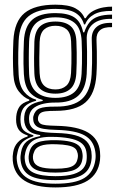

<svg xmlns="http://www.w3.org/2000/svg" viewBox="-20 -629 508 834"><path d="M220.9 185.2Q133.2 185.2 86.8 155.9Q40.5 126.7 35.4 68.6Q34.6 58.6 35.1 49.7Q35.7 40.8 37.3 32.1Q41.2 6.9 57.3 -10.6Q73.3 -28.2 100.1 -36.2V-40.9Q77.7 -47.5 65.6 -60.5Q53.4 -73.6 50.5 -97.1Q49.9 -102.9 49.9 -109.6Q49.9 -116.4 50.5 -123.3Q52.8 -147.8 64.2 -165Q75.6 -182.3 107.2 -191.7V-196.4Q82.7 -205.2 61.8 -231.8Q40.9 -258.3 38.2 -304.4Q37.2 -322.6 36.7 -340.5Q36.2 -358.4 36.2 -376.6Q36.2 -394.8 36.7 -413.6Q37.2 -432.5 38.1 -452.5Q42.4 -536.2 86.7 -572.4Q131 -608.7 220.8 -608.7Q277.8 -608.7 307 -593.2Q336.2 -577.7 347.5 -549.9H352.2Q364.4 -571 385.6 -582Q406.9 -593 429.2 -596.8Q451.5 -600.7 466.7 -600V-581.5Q417 -582.3 388.8 -566.6Q360.6 -551 349.8 -522.9H344.9Q335.8 -555.7 307.8 -573Q279.8 -590.4 220.8 -590.4Q143.2 -590.4 103.9 -558.3Q64.7 -526.2 61 -452.2Q59.7 -424.7 59.3 -400.8Q58.8 -376.9 59.2 -353.9Q59.6 -330.8 61 -305.6Q63.8 -255.9 84.8 -230.3Q105.8 -204.6 136.8 -196.1V-191.4Q102.8 -182.2 87.5 -166.3Q72.1 -150.4 69.5 -123.3Q68.8 -115.9 68.8 -110Q68.9 -104.1 69.6 -96.9Q71.8 -74.1 83.2 -62.7Q94.7 -51.3 124.9 -41.7V-36.8Q91.8 -26.5 76.5 -10.3Q61.2 5.9 56.2 32.1Q54.2 41 53 48.8Q51.9 56.7 53.2 68.3Q59 120.3 98.9 144.6Q138.7 169 220.9 169Q306.4 169 346.4 144.2Q386.4 119.4 394.2 66.2Q395.6 57.1 395.5 48Q395.4 38.9 393.8 29Q386.5 -19.1 347.3 -40.9Q308.1 -62.7 225.2 -64.8Q189.7 -65.7 169.7 -69.3Q149.7 -72.8 140.4 -79.5Q131 -86.3 127.1 -96.4Q124.9 -101.5 124.3 -110.4Q123.6 -119.3 124.9 -124.1Q131.5 -149.8 152.2 -158.1Q172.9 -166.4 220.9 -165.9Q298.6 -165 336 -199Q373.4 -232.9 378 -305.9Q379.5 -331.9 379.9 -354.9Q380.3 -377.8 379.9 -402.2Q379.6 -426.7 378.5 -457.1Q377.1 -492.6 399.6 -512Q422.1 -531.4 466.7 -529.5V-511.1Q430.5 -512.1 414.3 -497.6Q398.1 -483.2 399.1 -455.8Q400.1 -429.4 400.6 -405Q401 -380.7 400.7 -356.3Q400.5 -331.8 398.9 -305.1Q393.6 -221.3 351.4 -184.4Q309.3 -147.5 220.8 -147.5Q193.6 -147.5 178.1 -145.4Q162.6 -143.2 155.3 -137.3Q148 -131.4 145.3 -119.8Q144.9 -118.2 144.8 -112.6Q144.7 -107 146.3 -103.7Q149.8 -95.6 156.9 -91.2Q164 -86.9 179.9 -85Q195.8 -83.2 225.3 -82.5Q317.3 -80.6 363 -53Q408.8 -25.5 414.3 29.3Q415.2 39.2 415.3 48.8Q415.4 58.4 414.4 66.5Q407.2 126.4 360.4 155.8Q313.6 185.2 220.9 185.2ZM220.9 136.3Q271.2 136.3 300 127.1Q328.7 118 341.5 102.3Q354.2 86.6 356.1 67.1Q357.2 56.6 356.9 47.5Q356.6 38.4 354.9 28.8Q351.4 8.4 336.8 -4.8Q322.2 -18 294.7 -25.1Q267.2 -32.2 224.9 -34.2Q161 -37.4 130.2 -21.6Q99.5 -5.9 90.2 32.5Q88.2 40.3 87.3 48.6Q86.5 56.9 88.3 69.3Q93.4 105.8 125.5 121.1Q157.6 136.3 220.9 136.3ZM220.9 120.7Q162.7 120.7 136.2 108.3Q109.6 95.8 105.4 68.6Q103.8 58.6 104.5 49.9Q105.3 41.3 107.7 32Q114.8 1.7 142 -9.9Q169.1 -21.4 226.5 -20Q261.8 -19.1 284.8 -13.7Q307.9 -8.3 320.5 2.1Q333 12.6 336.5 29.1Q339.1 40.1 339.1 48.8Q339.1 57.5 337 66.8Q331.7 95.5 304.7 108.1Q277.8 120.7 220.9 120.7ZM220.9 103.8Q250.7 103.8 270.3 100.3Q289.9 96.9 300.8 88.7Q311.8 80.4 315.4 66.5Q318.3 57.7 318.6 48.2Q318.8 38.7 314.7 29.1Q311.8 18.9 301.7 12.3Q291.7 5.7 273 2.2Q254.3 -1.4 225 -2.4Q177.6 -4.2 155.2 4.8Q132.8 13.8 127.8 31.7Q123.3 41.2 123 51Q122.6 60.8 125.1 68.6Q129.8 86.9 152.1 95.3Q174.3 103.8 220.9 103.8ZM220.9 153.4Q142.9 153.4 108.8 133.2Q74.6 113 69.6 68.1Q68.4 57 69.2 48.8Q70 40.5 71.6 31.8Q76.5 2.5 95.5 -13.9Q114.5 -30.2 154.5 -37.7V-42.4Q122.9 -46.6 106.8 -59.3Q90.8 -71.9 86.1 -96.9Q84.9 -103.6 84.8 -109.7Q84.7 -115.8 85.4 -123.6Q87.8 -152.3 107 -168Q126.2 -183.7 165.4 -190.5V-195Q128.3 -204.3 107.4 -230.2Q86.5 -256.2 83.6 -307.7Q82.4 -330.4 82 -353.2Q81.7 -375.9 82.2 -399.9Q82.8 -423.9 83.8 -450.5Q87 -513.9 119.8 -543Q152.6 -572.1 220.8 -572.1Q276 -572.1 304.1 -552.7Q332.2 -533.3 341.2 -488.5H345.9Q355.1 -515.9 369.6 -532.8Q384 -549.7 407.4 -557.5Q430.8 -565.4 466.7 -565.5V-547Q411.6 -548.8 382.9 -523.9Q354.3 -499.1 356.8 -455.4Q358 -431.6 358.1 -405Q358.3 -378.5 358 -353.3Q357.7 -328.2 356.6 -308.2Q352.5 -242.6 319.2 -212.6Q286 -182.7 220.7 -183.5Q194.8 -183.9 170.2 -178.7Q145.6 -173.6 128.6 -161.5Q111.5 -149.3 107.3 -128Q106 -121 106.1 -111.9Q106.3 -102.9 107.4 -97.6Q113.8 -69 142.2 -60.8Q170.6 -52.6 225.1 -51.3Q273.9 -50.2 305.9 -41.7Q338 -33.2 355.3 -15.9Q372.5 1.3 376.8 29Q378.1 37.9 378.3 47.5Q378.5 57.1 377.1 66.7Q370.9 114 331.5 133.7Q292.2 153.4 220.9 153.4ZM220.8 -203.9Q274.4 -203.9 302.7 -228.5Q330.9 -253 334.4 -309.1Q335.7 -331.5 336 -354Q336.3 -376.5 336.1 -400.4Q335.8 -424.2 334.7 -450.3Q332.3 -506.3 303.5 -530Q274.8 -553.7 220.8 -553.7Q164.5 -553.7 136.8 -528.7Q109.2 -503.7 106.5 -449.2Q105.1 -410.4 105.1 -377Q105.1 -343.6 106.5 -307.7Q109.3 -253.8 138.1 -228.9Q166.9 -203.9 220.8 -203.9ZM220.8 -222.2Q177.3 -222.2 154.4 -243Q131.6 -263.8 129.3 -309.6Q127.9 -344.5 128 -377.7Q128.1 -410.8 129.3 -447.7Q131.6 -494.7 154.6 -515.1Q177.6 -535.4 220.8 -535.4Q263.8 -535.4 286.8 -515.4Q309.8 -495.4 311.8 -449.7Q312.9 -424.2 313.2 -401Q313.4 -377.9 313.1 -355.6Q312.7 -333.3 311.5 -310.1Q308.7 -263.5 285.7 -242.9Q262.6 -222.2 220.8 -222.2ZM220.8 -240.5Q250.4 -240.5 268.4 -257Q286.3 -273.4 288.6 -312Q289.8 -333.2 290.2 -354.4Q290.5 -375.6 290.3 -398.8Q290 -422 288.9 -448.7Q287.4 -485.8 269.3 -501.5Q251.1 -517.1 220.8 -517.1Q189.8 -517.1 171.8 -501Q153.8 -484.9 152.1 -446.8Q150.9 -411.5 150.7 -378.7Q150.5 -346 152.1 -310.8Q154 -273.6 171.8 -257Q189.5 -240.5 220.8 -240.5Z"/></svg>

Font: Big Shoulders Inline Text Thin
Style: Regular
Weight: 100
Designer: Patric King
Foundry: XO Type Co
Version: Version 2.002